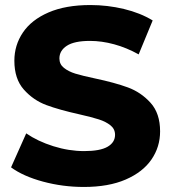

<svg xmlns="http://www.w3.org/2000/svg" viewBox="-20 -733 683 766"><path d="M24.1 -65.3 84.6 -200.9Q130.6 -169.2 192.8 -149.7Q255 -130.2 315.6 -130.2Q379.2 -130.2 409.1 -147.5Q439 -164.8 439 -195.3Q439 -218.3 420.7 -233Q402.3 -247.7 374.4 -256.6Q346.6 -265.6 297 -276.8Q216.4 -294.7 164.7 -313.9Q112.9 -333.2 75.1 -375.7Q37.3 -418.2 37.3 -490.7Q37.3 -552.7 71.4 -603.3Q105.6 -654 173.7 -683.4Q241.9 -712.9 340.7 -712.9Q408.7 -712.9 474.4 -697.2Q540.1 -681.4 589.1 -651.4L533.2 -516Q484.9 -542.9 435.4 -556.3Q386 -569.8 339.1 -569.8Q276.4 -569.8 246.7 -550.4Q217 -531.1 217 -499.6Q217 -476.6 235.1 -462.2Q253.1 -447.8 280.5 -439.3Q307.9 -430.9 358.3 -420.2Q437.9 -403.4 490.2 -384.2Q542.6 -364.9 580.6 -322.9Q618.7 -280.9 618.7 -208.9Q618.7 -146.9 584.3 -96.7Q550 -46.6 481.6 -16.8Q413.2 12.9 314.4 12.9Q230.6 12.9 151.6 -8.4Q72.7 -29.7 24.1 -65.3Z"/></svg>

Font: iiserrat Thin
Style: Regular
Weight: 100
Designer: Akira Ohta
Foundry: Akira Ohta
Version: Version 1.200;Glyphs 3.3.1 (3343)